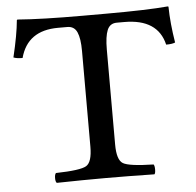

<svg xmlns="http://www.w3.org/2000/svg" viewBox="-48 -668 735 719"><g transform="rotate(-5 320.0 -309.0)"><path d="M367 -122Q367 -64 389.5 -50.5Q412 -37 504 -35Q508 -30 508 -16Q508 -2 504 2Q404 0 321 0Q235 0 137 2Q132 -2 132 -16Q132 -30 137 -35Q229 -37 251.5 -50.5Q274 -64 274 -122V-482Q274 -529 263.5 -552.5Q253 -576 227 -576H192Q77 -576 50 -475Q28 -475 16 -480Q36 -563 41 -618Q41 -620 45 -620Q134 -613 288 -613H374Q529 -613 608 -620Q611 -620 611 -618Q612 -556 624 -483Q613 -478 590 -478Q567 -576 441 -576H413Q387 -576 377 -552Q367 -528 367 -479Z"/></g></svg>

Font: Linux Libertine Mono O
Style: Mono
Weight: 400
Designer: Philipp H. Poll
Foundry: Philipp H. Poll
Version: Version 5.1.7